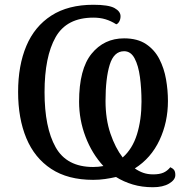

<svg xmlns="http://www.w3.org/2000/svg" viewBox="-20 -745 780 806"><path d="M622 41Q576 41 537.5 29.5Q499 18 467 -2Q445 3 421 6.5Q397 10 371 10Q265 10 195 -36Q125 -82 90.5 -165Q56 -248 56 -359Q56 -470 90.5 -552Q125 -634 195.5 -679.5Q266 -725 372 -725Q436 -725 461 -711Q486 -697 486 -677Q486 -664 480.5 -654.5Q475 -645 468 -643Q446 -657 423 -664Q400 -671 372 -671Q260 -671 213.5 -589Q167 -507 167 -358Q167 -210 213.5 -127Q260 -44 371 -44Q382 -44 393 -45Q404 -46 414 -48Q366 -100 339 -171Q312 -242 312 -318Q312 -455 364.5 -519.5Q417 -584 501 -584Q557 -584 593 -560Q629 -536 649 -497Q669 -458 677 -412Q685 -366 685 -321Q685 -232 649.5 -156.5Q614 -81 546 -38Q563 -26 581.5 -19.5Q600 -13 623 -13Q649 -13 665.5 -20Q682 -27 695 -43Q706 -38 711 -31Q716 -24 716 -10Q716 10 690 25.5Q664 41 622 41ZM495 -84Q536 -120 555 -181Q574 -242 574 -318Q574 -373 567.5 -421.5Q561 -470 545 -500Q529 -530 501 -530Q458 -530 440.5 -473Q423 -416 423 -321Q423 -245 443.5 -184.5Q464 -124 495 -84Z"/></svg>

Font: NotoSerif-Regular
Style: Regular
Weight: 400
Designer: Monotype Design Team
Foundry: Monotype Imaging Inc.
Version: Version 2.007; ttfautohint (v1.8) -l 8 -r 50 -G 200 -x 14 -D